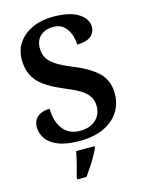

<svg xmlns="http://www.w3.org/2000/svg" viewBox="-137 -806 846 1110"><g transform="rotate(-15 286.0 -251.5)"><path d="M258 10Q177 10 128 -10Q79 -30 57.5 -62.5Q36 -95 36 -130Q36 -160 49.5 -178.5Q63 -197 85.5 -206Q108 -215 135 -215Q136 -163 152.5 -125Q169 -87 199 -66.5Q229 -46 272 -46Q333 -46 367.5 -77.5Q402 -109 402 -160Q402 -195 385 -220Q368 -245 332 -266Q296 -287 239 -310Q172 -338 131 -369Q90 -400 71.5 -439.5Q53 -479 53 -530Q53 -589 84 -632.5Q115 -676 168.5 -700Q222 -724 289 -724Q392 -724 443 -690.5Q494 -657 494 -609Q494 -575 466.5 -553.5Q439 -532 385 -532Q385 -561 374.5 -592Q364 -623 340.5 -645Q317 -667 277 -667Q231 -667 201 -641Q171 -615 171 -567Q171 -535 184.5 -510Q198 -485 233 -462Q268 -439 332 -413Q430 -373 476 -325.5Q522 -278 522 -203Q522 -139 489.5 -91Q457 -43 398 -16.5Q339 10 258 10ZM184 208Q193 177 203.5 136Q214 95 220 61H330V71Q321 92 305.5 119Q290 146 272.5 172.5Q255 199 239 221H184Z"/></g></svg>

Font: Noto Nastaliq Urdu SemiBold
Style: Regular
Weight: 600
Version: Version 3.007